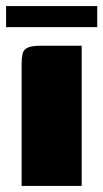

<svg xmlns="http://www.w3.org/2000/svg" viewBox="-22 -610 339 630"><path d="M49 0Q49 -100 49 -200.5Q49 -301 49 -401Q49 -420 52 -433.5Q55 -447 68.5 -453.5Q82 -460 113 -460H246V0ZM-2 -521V-590H297V-521Z"/></svg>

Font: Genos Thin ExtraBold
Style: Regular
Weight: 800
Version: Version 1.010